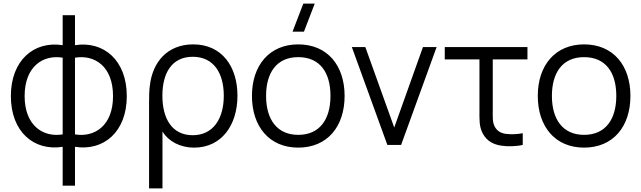

<svg xmlns="http://www.w3.org/2000/svg" viewBox="-20 -800 3540 1060"><path d="M394 225V10.5C552 35.5 680 -71.5 680 -269.5C680 -467.5 552 -575.5 394 -550.5V-716H326V-550.5C168 -575.5 40 -467.5 40 -269.5C40 -71.5 168 35.5 326 10.5V225ZM394 -481.5C502 -499.5 604 -434.5 604 -269.5C604 -104 500.5 -40.5 394 -58ZM326 -58C219.5 -40.5 116 -105 116 -269.5C116 -433.5 218 -499.5 326 -481.5Z M877 240V-73.5C910 -20.5 973 15 1052 15C1202.5 15 1291 -108.5 1291 -271.5C1291 -431.5 1206 -555 1046.5 -555C905.5 -555 821 -458.5 807 -324.5C804 -302.5 803 -273.5 803 -237.5V240ZM1044 -53.5C930 -53.5 876.5 -144.5 876.5 -271.5C876.5 -398 929.5 -486.5 1044 -486.5C1160 -486.5 1215.5 -396.5 1215.5 -271C1215.5 -145.5 1157.5 -53.5 1044 -53.5Z M1595 -625H1658L1717.5 -780H1654.5ZM1626.5 15C1786.5 15 1882.5 -100.5 1882.5 -270.5C1882.5 -437.5 1788.5 -555 1626.5 -555C1468.5 -555 1371 -440.5 1371 -270.5C1371 -103 1465.5 15 1626.5 15ZM1626.5 -55.5C1509.5 -55.5 1449 -140.5 1449 -270.5C1449 -396.5 1505.5 -484.5 1626.5 -484.5C1745.5 -484.5 1804.5 -400.5 1804.5 -270.5C1804.5 -143 1746.5 -55.5 1626.5 -55.5Z M2194.5 0 2390.5 -540H2315L2156.5 -96L1997 -540H1922.5L2118.5 0Z M2750 4.5C2782.5 9.5 2830.5 8.5 2866 0V-64.5C2838 -59 2805 -57.5 2776.5 -60.5C2748 -63.5 2726 -74.5 2711.5 -100.5C2698 -126.5 2700.5 -152.5 2700.5 -198.5V-472H2892V-540H2435.5V-472H2627V-195.5C2627 -140 2624.5 -102.5 2645 -63.5C2668 -20 2706 -1.5 2750 4.5Z M3204.5 15C3364.5 15 3460.5 -100.5 3460.5 -270.5C3460.5 -437.5 3366.5 -555 3204.5 -555C3046.5 -555 2949 -440.5 2949 -270.5C2949 -103 3043.5 15 3204.5 15ZM3204.5 -55.5C3087.5 -55.5 3027 -140.5 3027 -270.5C3027 -396.5 3083.5 -484.5 3204.5 -484.5C3323.5 -484.5 3382.5 -400.5 3382.5 -270.5C3382.5 -143 3324.5 -55.5 3204.5 -55.5Z"/></svg>

Font: Manrope
Style: Regular
Weight: 400
Designer: Mikhail Sharanda
Foundry: Mikhail Sharanda
Version: Version 4.505